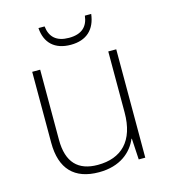

<svg xmlns="http://www.w3.org/2000/svg" viewBox="-109 -809 801 907"><g transform="rotate(-15 291.0 -356.0)"><path d="M421 -722H390C384 -670 354 -640 291 -640C230 -640 199 -669 193 -722H163C168 -648 213 -606 291 -606C368 -606 412 -648 421 -722ZM492 -530H453V-232C453 -92 383 -25 267 -25C172 -25 120 -76 120 -187V-530H81V-183C81 -55 144 10 264 10C368 10 427 -43 452 -103H454L460 0H492Z"/></g></svg>

Font: Noto Sans Telugu ExtraLight
Style: Regular
Weight: 200
Designer: Jelle Bosma - Monotype Design Team
Foundry: Monotype Imaging Inc.
Version: Version 2.005